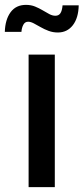

<svg xmlns="http://www.w3.org/2000/svg" viewBox="-47 -764 342 784"><path d="M69.8 0V-541H176.8V0ZM189 -631.3Q169.4 -631.3 151.6 -637.9Q133.8 -644.5 118.7 -653.3Q103.5 -662.1 90.8 -668.7Q78.1 -675.3 67.9 -675.3Q54.7 -675.3 48.1 -662.6Q41.5 -649.9 40.5 -633.8H-27.3Q-25.9 -683.6 -3.9 -713.9Q18.1 -744.1 59.1 -744.1Q79.6 -744.1 96.2 -737.3Q112.8 -730.5 127.2 -721.9Q141.6 -713.4 154.3 -706.5Q167 -699.7 179.2 -699.7Q192.9 -699.7 199.7 -710Q206.5 -720.2 208.5 -742.2H274.4Q273.4 -690.9 250.5 -661.1Q227.5 -631.3 189 -631.3Z"/></svg>

Font: Inter 17pt Medium
Style: Regular
Weight: 500
Version: Version 4.001;git-66647c0bb